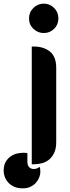

<svg xmlns="http://www.w3.org/2000/svg" viewBox="-100 -763 385 1052"><path d="M74 -508H86Q139 -508 173.5 -480.5Q208 -453 208 -391V16Q208 50 197.5 73Q187 96 170 110.5Q153 125 131 131Q109 137 86 137H74ZM59 -662Q59 -696 83 -719.5Q107 -743 140 -743Q173 -743 196.5 -719.5Q220 -696 220 -662Q220 -628 196.5 -605Q173 -582 140 -582Q107 -582 83 -605Q59 -628 59 -662ZM-80 173Q-80 142 -68 122.5Q-56 103 -39 92Q-22 81 -3 77.5Q16 74 30 74Q42 74 50 76V122Q50 143 60 153Q70 163 85 163Q103 163 117 151Q120 159 120.5 165.5Q121 172 121 180Q121 192 115.5 207.5Q110 223 98.5 236.5Q87 250 68.5 259.5Q50 269 24 269Q-3 269 -22.5 260Q-42 251 -54.5 237.5Q-67 224 -73.5 207Q-80 190 -80 173Z"/></svg>

Font: Kenia
Style: Regular
Weight: 400
Designer: Julia Petretta
Foundry: Julia Petretta
Version: Version 1.001